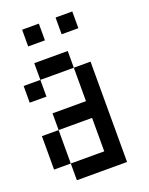

<svg xmlns="http://www.w3.org/2000/svg" viewBox="-141 -907 700 899"><g transform="rotate(-20 208.5 -458.0)"><path d="M0 -166.7V-333.3H83.3V-166.7ZM0 -500V-583.3H83.3V-500ZM166.7 -833.3V-750H83.3V-833.3ZM333.3 -83.3H83.3V-166.7H250V-333.3H83.3V-416.7H250V-583.3H333.3ZM333.3 -833.3V-750H250V-833.3ZM83.3 -583.3V-666.7H250V-583.3Z"/></g></svg>

Font: Galmuri11 Condensed
Style: Regular
Weight: 400
Width: 3
Designer: Lee Minseo (quiple)
Version: Version 2.399;hotconv 1.1.1;makeotfexe 2.6.0 DEVELOPMENT